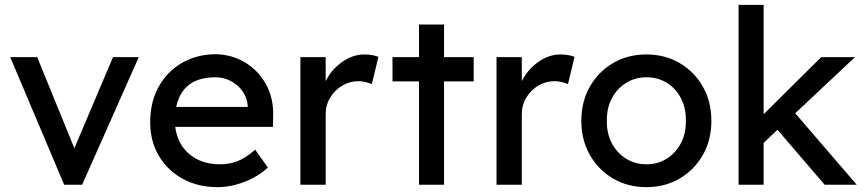

<svg xmlns="http://www.w3.org/2000/svg" viewBox="-20 -760 3555 790"><path d="M244 0 22 -525H133L286 -150L445 -525H551L318 0Z M875 10Q794 10 731.5 -24.5Q669 -59 633.5 -119Q598 -179 598 -257Q598 -340 632.5 -402.5Q667 -465 727.5 -500.5Q788 -536 866 -537Q934 -536 988.5 -503Q1043 -470 1074.5 -413Q1106 -356 1104 -282L1103 -238H701Q710 -167 759.5 -125.5Q809 -84 885 -84Q924 -84 957.5 -97Q991 -110 1030 -144L1082 -71Q1045 -35 988 -12.5Q931 10 875 10ZM866 -442Q731 -442 705 -320H999V-327Q996 -360 977 -386Q958 -412 929 -427Q900 -442 866 -442Z M1216 0V-525H1320V-426Q1343 -473 1387 -504.5Q1431 -536 1480 -536Q1497 -536 1512.5 -533Q1528 -530 1537 -526L1510 -414Q1498 -419 1483.5 -422.5Q1469 -426 1455 -426Q1419 -426 1388.5 -408Q1358 -390 1339 -359Q1320 -328 1320 -290V0Z M1704 0V-425H1595V-525H1704V-659H1807V-525H1929V-425H1807V0Z M2023 0V-525H2127V-426Q2150 -473 2194 -504.5Q2238 -536 2287 -536Q2304 -536 2319.5 -533Q2335 -530 2344 -526L2317 -414Q2305 -419 2290.5 -422.5Q2276 -426 2262 -426Q2226 -426 2195.5 -408Q2165 -390 2146 -359Q2127 -328 2127 -290V0Z M2640 10Q2563 10 2502.5 -25.5Q2442 -61 2407 -122.5Q2372 -184 2372 -263Q2372 -342 2407 -403.5Q2442 -465 2502.5 -500.5Q2563 -536 2640 -536Q2716 -536 2776.5 -500.5Q2837 -465 2872 -403.5Q2907 -342 2907 -263Q2907 -184 2872 -122.5Q2837 -61 2776.5 -25.5Q2716 10 2640 10ZM2640 -84Q2687 -84 2724 -107.5Q2761 -131 2782 -171.5Q2803 -212 2802 -263Q2803 -315 2782 -355.5Q2761 -396 2724 -419Q2687 -442 2640 -442Q2593 -442 2555.5 -418.5Q2518 -395 2497 -354.5Q2476 -314 2477 -263Q2476 -212 2497 -171.5Q2518 -131 2555.5 -107.5Q2593 -84 2640 -84Z M3019 0V-740H3122V-290L3359 -525H3498L3252 -294L3505 0H3373L3179 -226L3122 -172V0Z"/></svg>

Font: Lexend
Style: Regular
Weight: 400
Designer: Bonnie Shaver-Troup, Thomas Jockin
Foundry: Lexend
Version: Version 1.007; ttfautohint (v1.8.3)